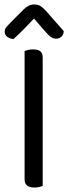

<svg xmlns="http://www.w3.org/2000/svg" viewBox="-20 -834 305 859"><path d="M90 -363H171V-2Q166 0 156 2.5Q146 5 134 5Q112 5 101 -4Q90 -13 90 -32ZM171 -296H90V-606Q95 -608 105.5 -610.5Q116 -613 128 -613Q150 -613 160.5 -604.5Q171 -596 171 -576ZM132 -751Q116 -734 92.5 -709.5Q69 -685 40 -659Q23 -661 12 -669.5Q1 -678 1 -692Q1 -704 8.5 -713Q16 -722 27 -733L86 -792Q108 -814 133 -814Q149 -814 160 -807.5Q171 -801 183 -788L265 -695Q265 -680 255.5 -670.5Q246 -661 231 -661Q220 -661 210 -667Q200 -673 186 -689Z"/></svg>

Font: Baloo Bhaina 2
Style: Regular
Weight: 400
Designer: Yesha Goshar, Manish Minz, Shuchita Grover and Ek Type
Foundry: Ek Type
Version: Version 1.700